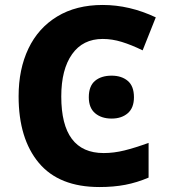

<svg xmlns="http://www.w3.org/2000/svg" viewBox="-20 -744 681 774"><path d="M227 -355Q227 -127 398 -127Q439 -127 481.5 -137.5Q524 -148 579 -168V-28Q532 -8 485 1Q438 10 381 10Q218 10 136.5 -87.5Q55 -185 55 -356Q55 -465 94.5 -548Q134 -631 210.5 -677.5Q287 -724 394 -724Q502 -724 608 -674L555 -541Q510 -563 471 -575Q432 -587 394 -587Q314 -587 270.5 -525.5Q227 -464 227 -355ZM430 -439Q470 -439 495 -418Q520 -397 520 -352Q520 -309 495 -287.5Q470 -266 430 -266Q389 -266 363.5 -287.5Q338 -309 338 -352Q338 -397 363 -418Q388 -439 430 -439Z"/></svg>

Font: Noto Sans UI ExtraBold
Style: Regular
Weight: 800
Designer: Monotype Design Team
Foundry: Monotype Imaging Inc.
Version: Version 1.001